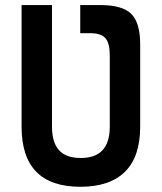

<svg xmlns="http://www.w3.org/2000/svg" viewBox="-20 -713 626 743"><path d="M290.5 -693.4H368.2Q453.6 -693.4 488 -659.2Q522.5 -625 522.5 -541V-222.7Q522.5 -106.4 463.6 -48.3Q404.8 9.8 291 9.8Q63.5 9.8 63.5 -222.7V-693.4H181.2V-222.7Q181.2 -162.1 208.3 -131.8Q235.4 -101.6 293 -101.6Q404.8 -101.6 404.8 -222.7V-498.5Q404.8 -545.9 387.9 -565.2Q371.1 -584.5 330.1 -584.5H290.5Z"/></svg>

Font: CaskaydiaCove NFP SemiBold
Style: Regular
Weight: 600
Designer: Aaron Bell
Foundry: Saja Typeworks
Version: Version 2111.001; VTT 6.35;Nerd Fonts 3.1.1